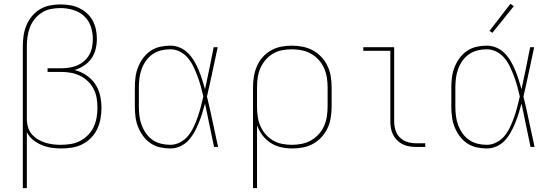

<svg xmlns="http://www.w3.org/2000/svg" viewBox="-20 -766 2890 1001"><path d="M99 215V-525Q99 -553 103 -580.5Q107 -608 117.5 -633.5Q128 -659 146 -681Q164 -703 188 -717.5Q212 -732 239.5 -737.5Q267 -743 295 -743Q319 -743 344 -739Q369 -735 391.5 -724.5Q414 -714 432.5 -697.5Q451 -681 463 -659Q475 -637 480 -612.5Q485 -588 485 -564V-563Q485 -536 478.5 -509.5Q472 -483 456.5 -461Q441 -439 418 -424Q395 -409 369 -401Q401 -393 429 -374.5Q457 -356 475.5 -329Q494 -302 501.5 -269.5Q509 -237 509 -204Q509 -176 504 -147.5Q499 -119 487 -93.5Q475 -68 455 -47.5Q435 -27 409.5 -14Q384 -1 356 3.5Q328 8 300 8Q273 8 247 4Q221 0 197 -10Q173 -20 152 -37Q131 -54 120 -77V215ZM296 -11Q322 -11 348 -15Q374 -19 397 -31Q420 -43 438.5 -61.5Q457 -80 468 -103.5Q479 -127 483.5 -152.5Q488 -178 488 -204Q488 -229 484 -254Q480 -279 468.5 -301.5Q457 -324 438.5 -342Q420 -360 397.5 -371Q375 -382 350 -386.5Q325 -391 300 -391H228V-410H300Q321 -410 342.5 -413.5Q364 -417 383.5 -425.5Q403 -434 419 -448Q435 -462 445.5 -480.5Q456 -499 460 -520.5Q464 -542 464 -563Q464 -563 464 -563Q464 -563 464 -563Q464 -597 453 -629Q442 -661 417.5 -683Q393 -705 360.5 -714.5Q328 -724 295 -724Q270 -724 245 -719Q220 -714 198.5 -700.5Q177 -687 161 -667Q145 -647 136 -623.5Q127 -600 123.5 -575Q120 -550 120 -525V-146V-139Q121 -118 127.5 -98.5Q134 -79 147.5 -64Q161 -49 179 -38.5Q197 -28 216.5 -22Q236 -16 256 -13.5Q276 -11 296 -11Z M868 8Q841 8 814 2Q787 -4 764.5 -19.5Q742 -35 726 -57Q710 -79 700 -104Q690 -129 686.5 -156Q683 -183 683 -210V-310Q683 -337 686.5 -364Q690 -391 700 -416Q710 -441 726 -463Q742 -485 764.5 -500.5Q787 -516 814 -522Q841 -528 868 -528Q894 -528 918.5 -517.5Q943 -507 961.5 -488Q980 -469 993 -446.5Q1006 -424 1016 -400Q1026 -376 1034 -351Q1042 -326 1049 -301Q1061 -355 1072 -410Q1083 -465 1094 -520H1115Q1101 -456 1087.5 -391.5Q1074 -327 1059 -263Q1075 -198 1088.5 -132Q1102 -66 1117 0H1096Q1084 -56 1072.5 -112.5Q1061 -169 1049 -226Q1042 -200 1034 -174.5Q1026 -149 1016 -124.5Q1006 -100 993 -76.5Q980 -53 962 -33.5Q944 -14 919 -3Q894 8 868 8ZM868 -11Q895 -11 920 -24.5Q945 -38 962 -59.5Q979 -81 990.5 -106Q1002 -131 1011 -157Q1020 -183 1027 -209.5Q1034 -236 1040 -263Q1034 -289 1027 -315Q1020 -341 1010.5 -366.5Q1001 -392 989.5 -416.5Q978 -441 961 -462Q944 -483 919.5 -496Q895 -509 868 -509Q843 -509 819 -503Q795 -497 775 -483Q755 -469 741 -449Q727 -429 718.5 -406Q710 -383 707 -358.5Q704 -334 704 -310V-210Q704 -186 707 -161.5Q710 -137 718.5 -114Q727 -91 741 -71Q755 -51 775 -37Q795 -23 819 -17Q843 -11 868 -11Z M1299 215V-310Q1299 -338 1303.5 -366Q1308 -394 1319 -420Q1330 -446 1349 -467.5Q1368 -489 1392.5 -503Q1417 -517 1445 -522.5Q1473 -528 1501 -528Q1529 -528 1557.5 -522.5Q1586 -517 1611 -503.5Q1636 -490 1656 -468.5Q1676 -447 1688 -421Q1700 -395 1704.5 -367Q1709 -339 1709 -310V-210Q1709 -182 1704.5 -153.5Q1700 -125 1688.5 -99.5Q1677 -74 1657.5 -52.5Q1638 -31 1613.5 -17Q1589 -3 1560.5 2.5Q1532 8 1504 8Q1474 8 1445 1.5Q1416 -5 1391 -21Q1366 -37 1348 -61Q1330 -85 1320 -113V215ZM1501 -11Q1527 -11 1552.5 -16Q1578 -21 1600.5 -33.5Q1623 -46 1641 -65.5Q1659 -85 1669.5 -109Q1680 -133 1684 -158.5Q1688 -184 1688 -210V-310Q1688 -336 1684 -361.5Q1680 -387 1669.5 -411Q1659 -435 1641 -454.5Q1623 -474 1600.5 -486.5Q1578 -499 1552.5 -504Q1527 -509 1501 -509Q1475 -509 1450 -504Q1425 -499 1403 -486Q1381 -473 1364 -453Q1347 -433 1337 -409.5Q1327 -386 1323.5 -361Q1320 -336 1320 -310V-210Q1320 -184 1323.5 -159Q1327 -134 1337 -110.5Q1347 -87 1364 -67Q1381 -47 1403 -34Q1425 -21 1450 -16Q1475 -11 1501 -11Z M2149 0Q2131 0 2113 -3Q2095 -6 2079 -14Q2063 -22 2050 -35Q2037 -48 2029 -64Q2021 -80 2018 -98Q2015 -116 2015 -134V-501H1874V-520H2035V-134Q2035 -111 2041.5 -88.5Q2048 -66 2064.5 -49.5Q2081 -33 2103.5 -26Q2126 -19 2149 -19H2197V0Z M2518 8Q2491 8 2464 2Q2437 -4 2414.5 -19.5Q2392 -35 2376 -57Q2360 -79 2350 -104Q2340 -129 2336.5 -156Q2333 -183 2333 -210V-310Q2333 -337 2336.5 -364Q2340 -391 2350 -416Q2360 -441 2376 -463Q2392 -485 2414.5 -500.5Q2437 -516 2464 -522Q2491 -528 2518 -528Q2544 -528 2568.5 -517.5Q2593 -507 2611.5 -488Q2630 -469 2643 -446.5Q2656 -424 2666 -400Q2676 -376 2684 -351Q2692 -326 2699 -301Q2711 -355 2722 -410Q2733 -465 2744 -520H2765Q2751 -456 2737.5 -391.5Q2724 -327 2709 -263Q2725 -198 2738.5 -132Q2752 -66 2767 0H2746Q2734 -56 2722.5 -112.5Q2711 -169 2699 -226Q2692 -200 2684 -174.5Q2676 -149 2666 -124.5Q2656 -100 2643 -76.5Q2630 -53 2612 -33.5Q2594 -14 2569 -3Q2544 8 2518 8ZM2518 -11Q2545 -11 2570 -24.5Q2595 -38 2612 -59.5Q2629 -81 2640.5 -106Q2652 -131 2661 -157Q2670 -183 2677 -209.5Q2684 -236 2690 -263Q2684 -289 2677 -315Q2670 -341 2660.5 -366.5Q2651 -392 2639.5 -416.5Q2628 -441 2611 -462Q2594 -483 2569.5 -496Q2545 -509 2518 -509Q2493 -509 2469 -503Q2445 -497 2425 -483Q2405 -469 2391 -449Q2377 -429 2368.5 -406Q2360 -383 2357 -358.5Q2354 -334 2354 -310V-210Q2354 -186 2357 -161.5Q2360 -137 2368.5 -114Q2377 -91 2391 -71Q2405 -51 2425 -37Q2445 -23 2469 -17Q2493 -11 2518 -11ZM2547 -595 2532 -605 2641 -746 2659 -734Z"/></svg>

Font: Zed Sans Thin Extended
Style: Regular
Weight: 100
Width: 7
Designer: Belleve Invis
Foundry: Belleve Invis
Version: Version 1.0.0; ttfautohint (v1.8.4)